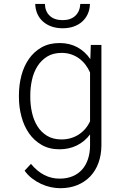

<svg xmlns="http://www.w3.org/2000/svg" viewBox="-20 -760 640 990"><path d="M77.6 -269Q77.6 -321.8 90.3 -370.4Q103 -418.9 129.2 -456.3Q155.3 -493.7 194.6 -515.9Q233.9 -538.1 287.6 -538.1Q338.4 -538.1 378.7 -516.4Q418.9 -494.6 445.8 -455.1L448.2 -528.3H502.9V-9.3Q502.4 39.1 487.8 79.6Q473.1 120.1 445.6 149.2Q418 178.2 378.9 194.3Q339.8 210.4 291 210.4Q267.6 210.4 242.2 205.1Q216.8 199.7 192.4 188.5Q168 177.2 145.8 160.4Q123.5 143.6 106.9 120.1L139.6 85Q202.6 161.1 287.1 161.1Q324.7 161.1 354 148.9Q383.3 136.7 403.1 114.5Q422.9 92.3 433.3 61.3Q443.8 30.3 444.3 -6.8V-66.9Q416.5 -29.8 376.2 -10Q335.9 9.8 286.6 9.8Q233.9 9.8 194.6 -12.9Q155.3 -35.6 129.4 -73Q103.5 -110.4 90.6 -158.9Q77.6 -207.5 77.6 -258.8ZM136.2 -258.8Q136.2 -219.2 144.8 -180.2Q153.3 -141.1 172.4 -110.1Q191.4 -79.1 222.2 -60.1Q252.9 -41 297.4 -41Q322.3 -41 344.7 -47.6Q367.2 -54.2 386 -66.4Q404.8 -78.6 419.7 -95.9Q434.6 -113.3 444.3 -134.8V-386.2Q434.6 -408.2 420.4 -426.8Q406.2 -445.3 387.7 -458.7Q369.1 -472.2 346.7 -479.7Q324.2 -487.3 298.3 -487.3Q253.4 -487.3 222.7 -468Q191.9 -448.7 172.6 -417.7Q153.3 -386.7 144.8 -347.7Q136.2 -308.6 136.2 -269ZM443.8 -739.7Q442.9 -710.9 432.4 -687.7Q421.9 -664.6 403.3 -648.2Q384.8 -631.8 359.4 -623Q334 -614.3 303.2 -614.3Q272.5 -614.3 246.8 -623Q221.2 -631.8 202.4 -648.2Q183.6 -664.6 173.1 -687.7Q162.6 -710.9 161.6 -739.7H211.4Q212.9 -700.7 236.6 -678.5Q260.3 -656.2 303.2 -656.2Q344.7 -656.2 368.4 -678.7Q392.1 -701.2 394 -739.7Z"/></svg>

Font: Roboto Mono Light
Style: Regular
Weight: 300
Designer: Google
Version: Version 2.000985; 2015; ttfautohint (v1.3)